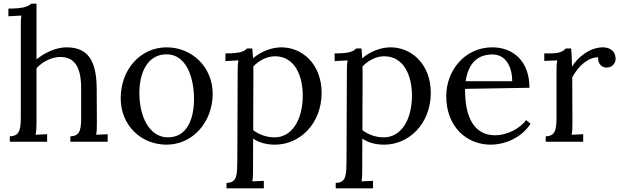

<svg xmlns="http://www.w3.org/2000/svg" viewBox="-20 -775 3394 1050"><path d="M93.8 -151.9C93.8 -80.1 94.7 -29.8 33.7 -29.8V0H237.8V-41L174.8 -38.1C178.7 -61 179.7 -79.1 179.7 -106V-401.4C209 -436 261.7 -463.4 309.6 -463.4C389.2 -463.4 423.8 -406.7 423.8 -291.5V-151.9C423.8 -80.1 425.3 -29.8 364.7 -29.8V0H568.8V-41L505.9 -38.1C509.8 -61 509.8 -79.1 509.8 -106L508.8 -292.5C507.3 -445.3 460 -516.1 343.8 -516.1C285.6 -516.1 224.1 -486.8 179.7 -450.2V-754.9H150.9C135.7 -741.2 113.8 -728 25.9 -728V-686L96.7 -689.9C93.3 -663.1 93.8 -646 93.8 -625Z M891.1 -478C998.5 -478 1041 -352.5 1041 -232.9C1041 -127.4 1004.4 -23.9 898.9 -23.9C793 -23.9 742.2 -143.1 742.2 -267.1C742.2 -376.5 786.1 -478 891.1 -478ZM891.1 -516.1C749 -516.1 640.1 -396 640.1 -237.8C640.1 -89.4 751 16.1 891.1 16.1C1033.7 16.1 1143.1 -107.4 1143.1 -262.2C1143.1 -407.2 1031.2 -516.1 891.1 -516.1Z M1277.8 103C1276.4 174.8 1279.8 225.1 1218.8 225.1V254.9H1422.9V213.9L1359.9 216.8C1363.8 193.8 1363.8 175.8 1363.8 148.9L1364.3 -16.6C1397.9 5.4 1437.5 16.1 1483.9 16.1C1618.7 16.1 1738.8 -97.7 1738.8 -267.6C1738.8 -422.4 1634.8 -516.1 1519 -516.1C1463.4 -516.1 1404.3 -491.7 1363.8 -456.1C1362.3 -479.5 1361.3 -496.6 1359.9 -509.8H1330.6C1316.4 -495.6 1299.8 -482.9 1212.9 -482.9V-440.9L1283.7 -444.8C1279.8 -421.9 1279.8 -400.9 1279.8 -379.9ZM1483.4 -467.3C1592.3 -467.3 1635.7 -360.4 1635.7 -252.4C1635.7 -120.1 1576.7 -23.9 1481.9 -23.9C1438.5 -23.9 1397.9 -38.1 1364.7 -63C1364.7 -221.7 1365.7 -304.7 1365.7 -350.6V-384.8C1365.7 -400.9 1365.2 -405.8 1365.2 -411.1C1392.6 -441.4 1437.5 -467.3 1483.4 -467.3Z M1875 103C1873.5 174.8 1877 225.1 1815.9 225.1V254.9H2020V213.9L1957 216.8C1960.9 193.8 1960.9 175.8 1960.9 148.9L1961.4 -16.6C1995.1 5.4 2034.7 16.1 2081.1 16.1C2215.8 16.1 2335.9 -97.7 2335.9 -267.6C2335.9 -422.4 2231.9 -516.1 2116.2 -516.1C2060.5 -516.1 2001.5 -491.7 1960.9 -456.1C1959.5 -479.5 1958.5 -496.6 1957 -509.8H1927.7C1913.6 -495.6 1897 -482.9 1810.1 -482.9V-440.9L1880.9 -444.8C1877 -421.9 1877 -400.9 1877 -379.9ZM2080.6 -467.3C2189.5 -467.3 2232.9 -360.4 2232.9 -252.4C2232.9 -120.1 2173.8 -23.9 2079.1 -23.9C2035.6 -23.9 1995.1 -38.1 1961.9 -63C1961.9 -221.7 1962.9 -304.7 1962.9 -350.6V-384.8C1962.9 -400.9 1962.4 -405.8 1962.4 -411.1C1989.7 -441.4 2034.7 -467.3 2080.6 -467.3Z M2673.3 -477.1C2751.5 -477.1 2781.2 -401.4 2781.2 -331.1H2526.4C2542.5 -434.1 2595.2 -477.1 2673.3 -477.1ZM2875.5 -294.9C2875.5 -443.8 2783.2 -516.1 2672.4 -516.1C2521.5 -516.1 2420.4 -389.2 2420.4 -249C2420.4 -86.9 2526.4 16.1 2664.6 16.1C2731.9 16.1 2826.7 -14.6 2881.3 -98.1L2856.9 -118.2C2822.8 -70.8 2751 -35.2 2688.5 -35.2C2571.3 -35.2 2522 -135.3 2523.4 -289.1Z M3251.5 -461.4C3247.6 -432.1 3267.1 -405.3 3296.9 -405.3C3333 -405.3 3346.7 -435.1 3346.7 -453.1C3346.7 -497.1 3313.5 -516.1 3276.4 -516.1C3204.6 -516.1 3138.2 -460.4 3108.4 -411.1C3106.9 -460 3105.5 -488.8 3103.5 -509.8H3074.7C3059.6 -495.6 3044.4 -482.9 2987.3 -482.9H2956.5V-441.9L3027.3 -444.8C3023.4 -421.9 3023.4 -401.4 3023.4 -380.4V-151.9C3023.4 -80.1 3024.9 -29.8 2964.4 -29.8V0H3169.4V-41L3106.4 -38.1C3110.4 -61 3110.4 -79.1 3110.4 -106L3109.4 -351.6C3144.5 -418.5 3200.7 -462.9 3251.5 -461.4Z"/></svg>

Font: Parastoo
Style: Regular
Weight: 400
Foundry: Saber Rastikerdar (saber.rastikerdar@gmail.com)
Version: Version 2.0.1